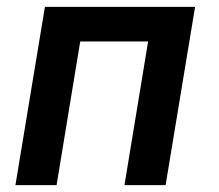

<svg xmlns="http://www.w3.org/2000/svg" viewBox="-20 -540 640 560"><path d="M25 0 111 -520H549L463 0H343L412 -419H214L145 0Z"/></svg>

Font: Iosevka Extended Oblique
Style: Bold
Weight: 700
Width: 7
Italic angle: -9°
Monospace: yes
Designer: Belleve Invis
Foundry: Belleve Invis
Version: Version 32.5.0; ttfautohint (v1.8.4)